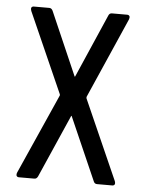

<svg xmlns="http://www.w3.org/2000/svg" viewBox="-51 -550 595 782"><g transform="rotate(5 246.5 -159.0)"><path d="M45 181Q45 175 47 171L192 -155Q194 -158 192 -162L47 -489Q45 -495 45 -499Q45 -503 48 -505.5Q51 -508 55 -508H119Q128 -508 133 -498L245 -241Q247 -235 249 -241L361 -498Q365 -508 375 -508H438Q442 -508 445 -505.5Q448 -503 448 -499Q448 -495 446 -489L302 -161Q301 -157 302 -154L446 171Q448 175 448 181Q448 185 445 187.5Q442 190 438 190H375Q365 190 361 180L249 -75Q247 -81 245 -75L133 180Q128 190 119 190H55Q51 190 48 187.5Q45 185 45 181Z"/></g></svg>

Font: Barlow_Medium_SS
Style: Regular
Weight: 500
Designer: Jeremy Tribby
Foundry: Jeremy Tribby
Version: Version 1.101 August 23, 2024